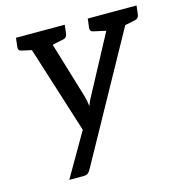

<svg xmlns="http://www.w3.org/2000/svg" viewBox="-102 -599 814 863"><g transform="rotate(-15 305.0 -167.5)"><path d="M115 172 232 -30 81 -507H158Q170 -507 176 -501Q182 -495 184 -488L280 -169Q282 -162 284.5 -149Q287 -136 288 -125Q291 -133 294 -140Q297 -147 300.5 -154.5Q304 -162 309 -170L479 -488Q483 -496 491 -501.5Q499 -507 507 -507H578L215 150Q210 160 202.5 166Q195 172 181 172ZM142 -482 145 -507H220L217 -482ZM452 -482 455 -507H530L527 -482ZM151 -507 131 -429 58 -445Q49 -447 46 -452Q43 -457 44 -466L49 -507ZM276 -507 271 -466Q270 -457 265.5 -452Q261 -447 253 -445L176 -429L174 -507ZM485 -507 465 -429 392 -445Q383 -447 380 -452Q377 -457 378 -466L383 -507ZM610 -507 605 -466Q604 -457 599.5 -452Q595 -447 587 -445L510 -429L508 -507Z"/></g></svg>

Font: Aleo
Style: Italic
Weight: 400
Italic angle: -7°
Designer: Alessio Laiso
Foundry: Alessio Laiso
Version: Version 2.001;gftools[0.9.29]